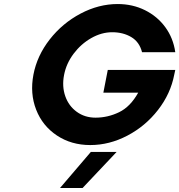

<svg xmlns="http://www.w3.org/2000/svg" viewBox="-20 -710 890 953"><path d="M146 -340Q164 -434 227 -514.5Q290 -595 380 -642.5Q470 -690 564 -690Q638 -690 699.5 -659.5Q761 -629 800.5 -575Q840 -521 850 -451H685Q672 -502 631.5 -526Q591 -550 537 -550Q484 -550 433 -521Q382 -492 345.5 -443.5Q309 -395 298 -338Q287 -281 304 -232.5Q321 -184 361 -155Q401 -126 454 -126Q515 -126 571 -153Q627 -180 666 -250H493L515 -363H850L845 -340Q827 -245 764.5 -164.5Q702 -84 612.5 -37Q523 10 428 10Q334 10 262.5 -37.5Q191 -85 159.5 -165.5Q128 -246 146 -340ZM431 44H559L390 223H278Z"/></svg>

Font: Teachers[wght] Italic
Style: Regular
Weight: 400
Designer: Alfredo Marco Pradil & Chank Diesel
Version: Version 1.000;Glyphs 3.1.2 (3151)